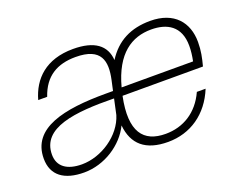

<svg xmlns="http://www.w3.org/2000/svg" viewBox="-91 -689 1077 866"><g transform="rotate(-20 447.5 -256.5)"><path d="M323 -527C192 -527 123 -457 97 -364H140C170 -453 233 -489 321 -489C445 -489 457 -421 439 -337L428 -287H392C193 -287 30 -254 30 -107C30 -26 86 14 181 14C279 14 372 -47 411 -128C420 -35 476 14 584 14C691 14 780 -46 824 -154H782C743 -68 671 -24 586 -24C480 -24 427 -88 461 -252H847C857 -290 864 -322 864 -364C864 -458 808 -527 693 -527C600 -527 530 -492 482 -416C477 -488 425 -527 323 -527ZM71 -111C71 -240 233 -257 421 -254L405 -180C378 -91 278 -24 184 -24C113 -24 71 -54 71 -111ZM470 -289C510 -439 591 -489 684 -489C759 -489 821 -457 821 -361C821 -337 818 -314 813 -289Z"/></g></svg>

Font: Nacelle UltraLight
Style: Italic
Weight: 200
Italic angle: -12°
Designer: Sora Sagano
Foundry: Sora Sagano
Version: Version 1.000;FEAKit 1.0